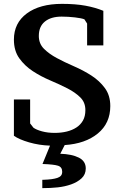

<svg xmlns="http://www.w3.org/2000/svg" viewBox="-20 -737 636 994"><path d="M136 -98 153 -76Q168 -65 197.5 -57Q227 -49 263 -49Q297 -49 325.5 -56Q354 -63 375.5 -77Q397 -91 409.5 -113Q422 -135 422 -167Q422 -207 395.5 -233Q369 -259 329 -279.5Q289 -300 240.5 -320.5Q192 -341 150 -368.5Q108 -396 80 -435Q52 -474 52 -532Q52 -618 119 -667.5Q186 -717 301 -717Q371 -717 422.5 -707.5Q474 -698 515 -681V-502H431V-615L417 -637Q402 -643 367.5 -647Q333 -651 299 -651Q244 -651 212.5 -625.5Q181 -600 181 -551Q181 -511 207.5 -484.5Q234 -458 274 -436.5Q314 -415 362.5 -394Q411 -373 453 -346Q495 -319 523 -281Q551 -243 551 -188Q551 -99 486.5 -46Q422 7 315 14L292 59Q352 61 388 79Q424 97 424 135Q424 166 402.5 186Q381 206 348.5 217.5Q316 229 279 233Q242 237 199 237V194Q230 193 247.5 190.5Q265 188 277 184Q289 180 295.5 172.5Q302 165 302 152Q302 128 280.5 121Q259 114 200 112L239 17Q182 15 130.5 0Q79 -15 52 -34V-222H136Z"/></svg>

Font: PT Serif Caption
Style: Semibold
Weight: 600
Designer: A.Korolkova, O.Umpeleva, V.Yefimov
Foundry: ParaType Ltd
Version: Version 1.00;May 2, 2020;FontCreator 12.0.0.2544 64-bit